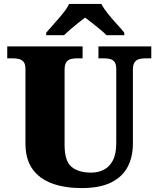

<svg xmlns="http://www.w3.org/2000/svg" viewBox="-20 -951 809 981"><path d="M396 10Q313 10 248 -13Q183 -36 146.5 -86.5Q110 -137 110 -219V-597Q110 -622 101.5 -633.5Q93 -645 78.5 -649Q64 -653 46 -653H17V-714H402V-653H373Q356 -653 341.5 -649Q327 -645 318.5 -632.5Q310 -620 310 -593V-210Q310 -128 345.5 -98.5Q381 -69 446 -69Q481 -69 510 -83.5Q539 -98 556.5 -131Q574 -164 574 -219V-597Q574 -622 566 -633.5Q558 -645 544 -649Q530 -653 512 -653H483V-714H753V-653H723Q705 -653 690.5 -649Q676 -645 667.5 -632.5Q659 -620 659 -593V-217Q659 -150 632.5 -99Q606 -48 548.5 -19Q491 10 396 10ZM216 -784Q232 -803 255.5 -829Q279 -855 301 -882Q323 -909 333 -931H498Q509 -909 530.5 -882Q552 -855 576 -829Q600 -803 615 -784V-771H524Q514 -782 493.5 -799Q473 -816 451.5 -833Q430 -850 415 -861Q400 -850 378.5 -833Q357 -816 337.5 -799Q318 -782 307 -771H216Z"/></svg>

Font: Noto Serif Tibetan Black
Style: Regular
Weight: 900
Version: Version 2.103